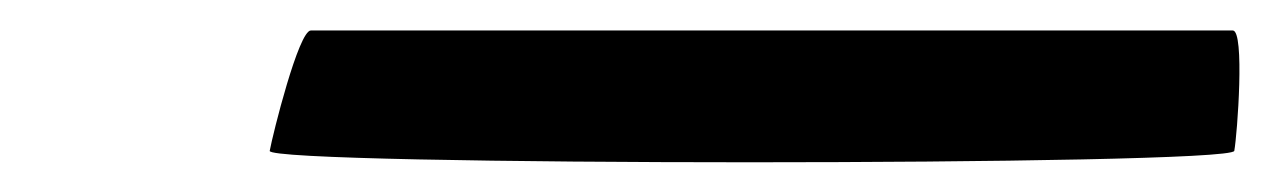

<svg xmlns="http://www.w3.org/2000/svg" viewBox="-20 -747 833 126"><path d="M157 -648C155 -638 788 -638 790 -648C792 -659 797 -727 789 -727H184C176 -727 159 -659 157 -648Z"/></svg>

Font: Ampere
Style: ExtIta
Weight: 400
Version: Version 1